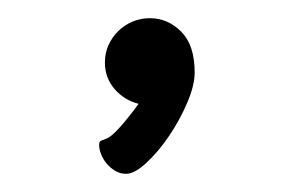

<svg xmlns="http://www.w3.org/2000/svg" viewBox="-20 -93 310 209"><path d="M143.1 -73.2Q162.6 -73.2 177.2 -58.6Q191.9 -43.9 191.9 -14.2Q191.9 0 183.8 18.8Q175.8 37.6 164.1 54.9Q152.3 72.3 139.4 84.2Q126.5 96.2 117.2 96.2Q110.8 96.2 105.5 93Q100.1 89.8 96.2 85.2Q92.3 80.6 90.1 75Q87.9 69.3 87.9 64.9Q87.9 61 89.8 60.3Q91.8 59.6 95.2 58.1Q100.6 56.6 110.6 45.4Q120.6 34.2 130.9 20Q115.2 16.1 104.7 3.9Q94.2 -8.3 94.2 -24.9Q94.2 -35.2 98.1 -43.9Q102.1 -52.7 108.9 -59.3Q115.7 -65.9 124.5 -69.6Q133.3 -73.2 143.1 -73.2Z"/></svg>

Font: Grand Hotel
Style: Regular
Weight: 400
Designer: Brian J. Bonislawsky & Jim Lyles for Astigmatic (AOETI)
Foundry: Astigmatic (AOETI)
Version: Version 001.000